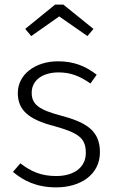

<svg xmlns="http://www.w3.org/2000/svg" viewBox="-20 -799 498 830"><path d="M115 -643 236 -728 358 -643 384 -674 254 -779H218L89 -674ZM231 -534C132 -534 57 -477 57 -397C57 -324 102 -283 214 -254C322 -224 351 -201 351 -138C351 -74 298 -38 223 -38C158 -38 113 -58 68 -93L36 -56C81 -18 138 11 223 11C328 11 412 -44 412 -141C412 -230 359 -269 244 -299C151 -324 117 -346 117 -398C117 -452 164 -486 233 -486C286 -486 325 -470 371 -438L398 -476C349 -514 298 -534 231 -534Z"/></svg>

Font: FiraGO Light
Style: Regular
Weight: 300
Designer: bBox Type
Foundry: bBox Type GmbH
Version: Version 1.001;PS 001.001;hotconv 1.0.88;makeotf.lib2.5.64775